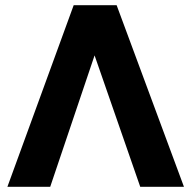

<svg xmlns="http://www.w3.org/2000/svg" viewBox="-20 -720 737 740"><path d="M8.5 0 264 -700H429.5L689 0H520.5L344.5 -506.5L173.5 0Z"/></svg>

Font: Geologica Cursive SemiBold
Style: Regular
Weight: 600
Designer: Sindre Bremnes, Frode Helland
Foundry: Monokrom Skriftforlag AS
Version: Version 1.010;gftools[0.9.28]